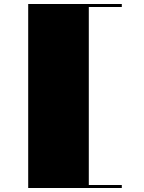

<svg xmlns="http://www.w3.org/2000/svg" viewBox="-20 -820 718 960"><path d="M589 -800V-785H424V105H589V120H121V-800Z"/></svg>

Font: Kalnia Expanded Medium
Style: Regular
Weight: 500
Width: 7
Designer: Frida Medrano
Foundry: Frida Medrano
Version: Version 1.105